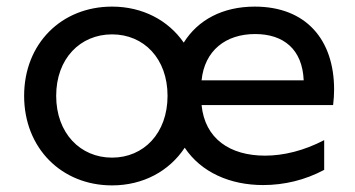

<svg xmlns="http://www.w3.org/2000/svg" viewBox="-20 -555 1073 581"><path d="M319 6C413 6 492 -37 539 -108C589 -33 677 5 776 5C840 5 903 -10 961 -41V-131C900 -99 838 -84 782 -84C676 -84 600 -135 590 -237H988C990 -253 991 -269 991 -284C991 -435 906 -535 751 -535C654 -535 579 -495 536 -426C489 -494 411 -535 319 -535C166 -535 53 -423 53 -265C53 -107 166 6 319 6ZM319 -78C223 -78 150 -152 150 -265C150 -378 223 -451 319 -451C415 -451 487 -378 487 -265C487 -152 415 -78 319 -78ZM899 -312H590C599 -402 663 -452 752 -452C838 -452 895 -406 899 -312Z"/></svg>

Font: Chess Sans Medium
Style: Regular
Weight: 500
Designer: Wolf Bōese
Foundry: Wolf Bōese
Version: Version 7.223;Glyphs 3.3 (3306)